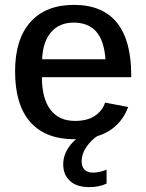

<svg xmlns="http://www.w3.org/2000/svg" viewBox="-20 -558 596 783"><path d="M150.9 -243.2Q150.9 -156.7 185.5 -110.8Q220.2 -64.9 285.6 -64.9Q335.9 -64.9 366.7 -85.4Q397.5 -106 408.7 -139.6L502.9 -121.6Q452.6 9.8 283.7 9.8Q165.5 9.8 103.5 -60.3Q41.5 -130.4 41.5 -267.1Q41.5 -397.9 104 -468Q166.5 -538.1 281.7 -538.1Q397.5 -538.1 456.3 -466.1Q515.1 -394 515.1 -252V-243.2ZM410.2 -316.4Q404.3 -393.6 371.8 -429.7Q339.4 -465.8 280.3 -465.8Q221.7 -465.8 188 -426.3Q154.3 -386.7 151.9 -316.4ZM414.6 190.9Q383.8 205.1 344.7 205.1Q292.5 205.1 265.1 179.7Q237.8 154.3 237.8 111.8Q237.8 76.7 259 44.4Q280.3 12.2 314 -6.3H381.8Q354 10.3 333.5 39.6Q313 68.8 313 101.6Q313 122.1 325 134Q336.9 146 358.9 146Q385.3 146 414.6 133.8Z"/></svg>

Font: Arimo Medium
Style: Regular
Weight: 500
Designer: Steve Matteson
Foundry: Monotype Imaging Inc.
Version: Version 1.33